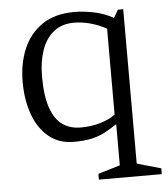

<svg xmlns="http://www.w3.org/2000/svg" viewBox="-50 -545 664 757"><g transform="rotate(-5 282.5 -166.5)"><path d="M311 167V144L398 118V-45Q373 -28 349 -15.5Q325 -3 296.5 3.5Q268 10 226 10Q167 10 126.5 -23.5Q86 -57 65.5 -114.5Q45 -172 45 -243Q45 -315 69.5 -373Q94 -431 144 -465.5Q194 -500 272 -500Q306 -500 347 -492Q388 -484 426 -463L444 -494H465V117L560 144V167ZM258 -44Q299 -44 335 -54.5Q371 -65 395 -83V-423Q365 -440 331.5 -449Q298 -458 267 -458Q218 -458 186 -432Q154 -406 138.5 -361Q123 -316 123 -258Q123 -180 139.5 -133Q156 -86 186 -65Q216 -44 258 -44Z"/></g></svg>

Font: Manuale Light
Style: Regular
Weight: 300
Designer: Eduardo Tunni / Pablo Cosgaya
Foundry: Eduardo Tunni / Pablo Cosgaya
Version: Version 1.002